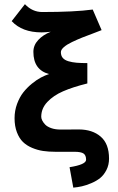

<svg xmlns="http://www.w3.org/2000/svg" viewBox="-20 -717 558 907"><path d="M97.7 -697.3Q132.8 -660.2 179.7 -660.2Q332 -660.2 418 -671.9L460 -574.7Q448.7 -569.8 420.2 -559.3Q391.6 -548.8 368.4 -539.6Q345.2 -530.3 320.6 -518.6Q295.9 -506.8 281.7 -494.4Q267.6 -481.9 267.6 -470.7Q267.6 -454.1 276.4 -443.6Q285.2 -433.1 303.2 -427.7Q321.3 -422.4 341.6 -420.7Q361.8 -418.9 392.6 -418.9V-322.8Q323.7 -305.7 277.8 -285.6Q231.9 -265.6 203.4 -235.1Q174.8 -204.6 174.8 -165.5Q174.8 -157.7 179.2 -148.4Q183.6 -139.2 193.1 -128.9Q202.6 -118.7 221.7 -111.8Q240.7 -105 266.6 -105Q267.1 -105 309.1 -105.2Q351.1 -105.5 351.6 -105.5Q416.5 -105.5 455.8 -71.5Q495.1 -37.6 495.1 32.2Q495.1 62 482.9 85.9Q470.7 109.9 453.1 124Q435.5 138.2 411.1 148.4Q386.7 158.7 366.9 163.1Q347.2 167.5 326.2 169.4L308.6 72.8Q386.7 60.5 386.7 37.6Q386.7 16.6 374.8 8.3Q362.8 0 331.1 0H321.3H241.2Q209.5 0 183.3 -3.9Q157.2 -7.8 131.6 -18.6Q106 -29.3 88.4 -46.4Q70.8 -63.5 59.8 -92.3Q48.8 -121.1 48.8 -158.7Q48.8 -193.8 60.5 -225.8Q72.3 -257.8 89.8 -280.3Q107.4 -302.7 130.1 -321.3Q152.8 -339.8 173.1 -350.6Q193.4 -361.3 211.9 -367.2Q137.7 -386.7 137.7 -472.2Q137.7 -503.4 160.6 -528.1Q183.6 -552.7 219.7 -566.9Q191.4 -564 176.8 -564Q84.5 -564 35.2 -617.2Z"/></svg>

Font: Fantasque Sans Mono
Style: Bold
Weight: 700
Monospace: yes
Designer: Jany Belluz
Version: Version 1.8.0 ; ttfautohint (v1.8.2)